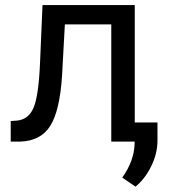

<svg xmlns="http://www.w3.org/2000/svg" viewBox="-20 -548 657 743"><path d="M501.5 -528.3H144.5L134.8 -302.2C131.2 -219.6 123 -162.9 110.4 -132.3C97.7 -101.7 76.7 -84.8 47.4 -81.5L21.5 -79.6V0H57.6C111 -1.6 150 -22 174.6 -61C199.1 -100.1 214.4 -165 220.2 -255.9L231 -453.6H410.6V0H501.5ZM504.4 174.3C528.8 154.5 549.1 128.1 565.2 95.2C581.3 62.3 589.4 29.5 589.4 -3.4V-74.2H501V7.3C499.7 52.6 483.7 96.5 453.1 139.2Z"/></svg>

Font: Roboto1
Style: rg
Weight: 400
Designer: Google
Version: Version 2.137; 2017